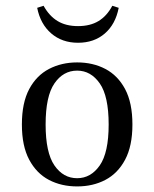

<svg xmlns="http://www.w3.org/2000/svg" viewBox="-20 -647 545 678"><path d="M252.4 11.3Q196.8 11.3 152.8 -11.7Q108.9 -34.7 83.1 -83.1Q57.3 -131.5 57.3 -207.3Q57.3 -283.9 83.1 -332.3Q108.9 -380.6 153.2 -403.6Q197.6 -426.6 252.4 -426.6Q308.1 -426.6 352 -403.6Q396 -380.6 421.8 -332.3Q447.6 -283.9 447.6 -207.3Q447.6 -131.5 421.8 -83.1Q396 -34.7 352 -11.7Q308.1 11.3 252.4 11.3ZM252.4 -17.7Q300.8 -17.7 332.3 -62.9Q363.7 -108.1 363.7 -207.3Q363.7 -307.3 332.3 -352.4Q300.8 -397.6 252.4 -397.6Q203.2 -397.6 172.2 -352.4Q141.1 -307.3 141.1 -207.3Q141.1 -108.1 172.2 -62.9Q203.2 -17.7 252.4 -17.7ZM255.6 -496Q199.2 -496 160.9 -529Q122.6 -562.1 111.3 -619.4L133.9 -626.6Q154 -590.3 183.5 -572.6Q212.9 -554.8 255.6 -554.8Q298.4 -554.8 327.8 -572.6Q357.3 -590.3 376.6 -626.6L399.2 -619.4Q387.9 -561.3 350 -528.6Q312.1 -496 255.6 -496Z"/></svg>

Font: Playfair
Style: Regular
Weight: 400
Designer: Claus Eggers Sørensen
Foundry: Claus Eggers Sørensen
Version: Version 2.001;gftools[0.9.30]